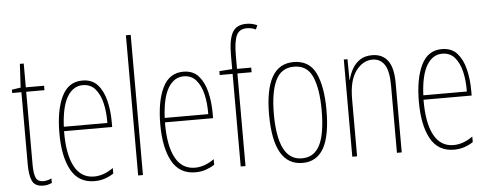

<svg xmlns="http://www.w3.org/2000/svg" viewBox="-51 -896 2639 1037"><g transform="rotate(-5 1269.0 -377.5)"><path d="M147 -14Q160 -14 172.5 -17.5Q185 -21 192 -25V0Q182 4 171 7Q160 10 146 10Q100 10 85.5 -21Q71 -52 71 -112V-503H21V-521L69 -528L76 -656H97V-527H196V-503H97V-108Q97 -60 107 -37Q117 -14 147 -14Z M404 -537Q457 -537 487 -503Q517 -469 530 -415Q543 -361 543 -301V-273H282Q281 -148 316.5 -81.5Q352 -15 423 -15Q475 -15 527 -52V-22Q506 -8 480 1Q454 10 423 10Q337 10 296.5 -63.5Q256 -137 256 -264Q256 -388 292 -462.5Q328 -537 404 -537ZM404 -512Q352 -512 320 -459Q288 -406 283 -297H519Q520 -356 508.5 -404.5Q497 -453 471.5 -482.5Q446 -512 404 -512Z M686 0H660V-760H686Z M951 -537Q1004 -537 1034 -503Q1064 -469 1077 -415Q1090 -361 1090 -301V-273H829Q828 -148 863.5 -81.5Q899 -15 970 -15Q1022 -15 1074 -52V-22Q1053 -8 1027 1Q1001 10 970 10Q884 10 843.5 -63.5Q803 -137 803 -264Q803 -388 839 -462.5Q875 -537 951 -537ZM951 -512Q899 -512 867 -459Q835 -406 830 -297H1066Q1067 -356 1055.5 -404.5Q1044 -453 1018.5 -482.5Q993 -512 951 -512Z M1319 -502H1242V0H1216V-502H1146V-523L1216 -528V-605Q1216 -688 1237.5 -726.5Q1259 -765 1314 -765Q1332 -765 1347 -761Q1362 -757 1372 -752L1362 -730Q1351 -736 1338 -738.5Q1325 -741 1313 -741Q1273 -741 1257.5 -708Q1242 -675 1242 -598V-527H1319Z M1704 -264Q1704 -124 1666 -57Q1628 10 1551 10Q1393 10 1393 -266Q1393 -400 1431.5 -468.5Q1470 -537 1549 -537Q1634 -537 1669 -464Q1704 -391 1704 -264ZM1419 -266Q1419 -143 1451 -79Q1483 -15 1550 -15Q1616 -15 1647 -76Q1678 -137 1678 -265Q1678 -380 1649.5 -446Q1621 -512 1549 -512Q1480 -512 1449.5 -448.5Q1419 -385 1419 -266Z M1975 -537Q2030 -537 2059.5 -498.5Q2089 -460 2089 -375V0H2063V-365Q2063 -445 2039.5 -479Q2016 -513 1975 -513Q1923 -513 1885 -462.5Q1847 -412 1847 -311V0H1821V-527H1841L1842 -415H1844Q1851 -445 1866.5 -473Q1882 -501 1908.5 -519Q1935 -537 1975 -537Z M2353 -537Q2406 -537 2436 -503Q2466 -469 2479 -415Q2492 -361 2492 -301V-273H2231Q2230 -148 2265.5 -81.5Q2301 -15 2372 -15Q2424 -15 2476 -52V-22Q2455 -8 2429 1Q2403 10 2372 10Q2286 10 2245.5 -63.5Q2205 -137 2205 -264Q2205 -388 2241 -462.5Q2277 -537 2353 -537ZM2353 -512Q2301 -512 2269 -459Q2237 -406 2232 -297H2468Q2469 -356 2457.5 -404.5Q2446 -453 2420.5 -482.5Q2395 -512 2353 -512Z"/></g></svg>

Font: Noto Sans Lao ExtraCondensed Thin
Style: Regular
Weight: 100
Width: 2
Designer: Monotype Design Team
Foundry: Monotype Imaging Inc.
Version: Version 2.003; ttfautohint (v1.8.4.7-5d5b)